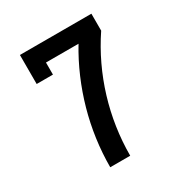

<svg xmlns="http://www.w3.org/2000/svg" viewBox="-171 -863 942 991"><g transform="rotate(-30 300.0 -367.5)"><path d="M201 0Q201 -83 212.5 -166Q224 -249 246.5 -329Q269 -409 302 -486Q335 -563 378 -634H184V-562H87V-735H513V-634Q466 -564 430 -488Q394 -412 369.5 -331.5Q345 -251 332.5 -167.5Q320 -84 320 0Z"/></g></svg>

Font: Iosevka HT Extended
Style: Bold
Weight: 700
Width: 7
Monospace: yes
Designer: Belleve Invis
Foundry: Belleve Invis
Version: Version 32.3.0; ttfautohint (v1.8.4)